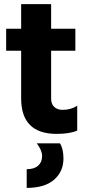

<svg xmlns="http://www.w3.org/2000/svg" viewBox="-20 -647 426 935"><path d="M356 -11Q319 5 256 5Q83 5 83 -168V-400H10V-507H83V-627H229V-507H347V-400H229V-167Q229 -140 244.5 -126Q260 -112 285 -112Q325 -112 356 -132ZM289 125Q289 188 243.5 228Q198 268 110 268V177Q146 177 165.5 160Q185 143 185 113Q185 85 159 51H272Q289 78 289 125Z"/></svg>

Font: Hind Guntur
Style: Bold
Weight: 700
Designer: Manushi Parikh, Hitesh Malaviya
Foundry: Indian Type Foundry
Version: Version 1.002;PS 1.0;hotconv 1.0.86;makeotf.lib2.5.63406; tt